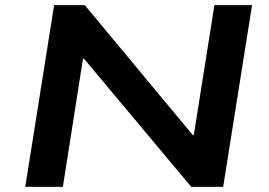

<svg xmlns="http://www.w3.org/2000/svg" viewBox="-20 -725 1044 745"><path d="M78 0 190 -705H309L728 -201H732L812 -705H958L846 0H722L306 -497H302L224 0Z"/></svg>

Font: Nunito Sans 7pt Expanded
Style: Bold Italic
Weight: 700
Width: 7
Italic angle: -9°
Designer: Vernon Adams
Foundry: Vernon Adams
Version: Version 3.101;gftools[0.9.27]